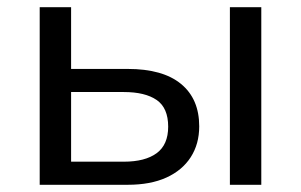

<svg xmlns="http://www.w3.org/2000/svg" viewBox="-20 -512 834 532"><path d="M90 0V-492H177V-321H334Q431 -321 481.5 -279.5Q532 -238 532 -162Q532 -113 508.5 -76.5Q485 -40 441 -20Q397 0 334 0ZM177 -64H323Q382 -64 414 -87.5Q446 -111 446 -161Q446 -213 414 -235Q382 -257 323 -257H177ZM617 0V-492H704V0Z"/></svg>

Font: Nunito Sans 9pt
Style: Regular
Weight: 400
Version: Version 3.101;gftools[0.9.27]